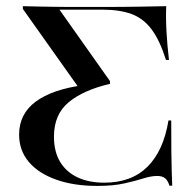

<svg xmlns="http://www.w3.org/2000/svg" viewBox="-20 -591 629 622"><path d="M295.2 11.3Q218.5 11.3 161.3 -9.3Q104 -29.8 73 -66.9Q41.9 -104 41.9 -154.8Q41.9 -221.8 95.6 -261.7Q149.2 -301.6 251.6 -315.3L237.1 -304L54 -562.1V-571Q80.6 -570.2 105.2 -569.8Q129.8 -569.4 153.2 -569Q176.6 -568.5 200 -568.5Q223.4 -568.5 246 -568.5H312.9Q382.3 -568.5 431.5 -569.4Q480.6 -570.2 518.5 -571Q516.9 -531.5 519.4 -487.9Q521.8 -444.4 527.4 -396.8H517.7Q497.6 -460.5 471 -496Q444.4 -531.5 406 -545.6Q367.7 -559.7 312.1 -559.7H172.6L336.3 -328.2V-319.4Q250 -299.2 202.4 -259.7Q154.8 -220.2 154.8 -148.4Q154.8 -100 174.6 -66.9Q194.4 -33.9 231 -16.5Q267.7 0.8 317.7 0.8Q405.6 0.8 457.7 -50.8Q509.7 -102.4 525.8 -200.8H534.7Q534.7 -140.3 535.1 -101.2Q535.5 -62.1 536.3 -36.3Q537.1 -10.5 537.9 10.5H529Q523.4 -7.3 514.1 -14.1Q504.8 -21 489.5 -21Q469.4 -21 444 -12.9Q418.5 -4.8 382.7 3.2Q346.8 11.3 295.2 11.3Z"/></svg>

Font: Playfair 144pt SemiExpanded SemiBold
Style: Regular
Weight: 600
Width: 6
Designer: Claus Eggers Sørensen
Foundry: Claus Eggers Sørensen
Version: Version 2.203